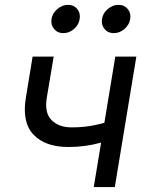

<svg xmlns="http://www.w3.org/2000/svg" viewBox="-20 -759 598 779"><path d="M257.3 -162.6Q163.6 -162.6 116 -212.6Q68.4 -262.7 85 -362.8L112.3 -529.3H197.8L169.9 -362.8Q159.7 -301.3 189.2 -271.7Q218.8 -242.2 270.5 -242.2Q323.2 -242.2 367.9 -252Q412.6 -261.7 458.5 -277.3L445.8 -197.8Q415.5 -187.5 386 -179.4Q356.4 -171.4 325 -167Q293.5 -162.6 257.3 -162.6ZM360.4 0 447.8 -529.3H533.2L445.8 0ZM441.4 -624.5Q418 -624.5 404.1 -641.4Q390.1 -658.2 394 -682.1Q397.5 -705.6 417.2 -722.4Q437 -739.3 460.4 -739.3Q484.4 -739.3 498.3 -722.4Q512.2 -705.6 508.3 -682.1Q504.4 -658.2 484.9 -641.4Q465.3 -624.5 441.4 -624.5ZM236.8 -624.5Q213.4 -624.5 199.5 -641.4Q185.5 -658.2 189 -682.1Q192.9 -705.6 212.6 -722.4Q232.4 -739.3 255.9 -739.3Q279.8 -739.3 293.5 -722.4Q307.1 -705.6 303.2 -682.1Q299.8 -658.2 280.3 -641.4Q260.7 -624.5 236.8 -624.5Z"/></svg>

Font: Inter 24pt
Style: Italic
Weight: 400
Italic angle: -9.3988°
Designer: Rasmus Andersson
Foundry: rsms
Version: Version 4.001;git-66647c0bb